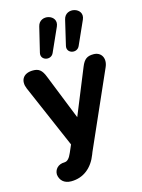

<svg xmlns="http://www.w3.org/2000/svg" viewBox="-140 -856 828 1119"><g transform="rotate(-15 274.5 -296.5)"><path d="M76 125C80 158 103 184 147 184C222 184 277 138 305 64L310 51L512 -406C534 -455 511 -498 463 -498C425 -498 406 -485 389 -443L277 -168L168 -441C151 -485 132 -498 98 -498C36 -498 15 -455 36 -406L201 -24L181 22L177 30C164 60 148 67 137 67C98 67 75 94 76 125ZM392 -566 456 -709C486 -777 372 -808 356 -736L321 -587C310 -542 374 -526 392 -566ZM235 -566 299 -709C329 -777 216 -807 200 -736L164 -587C153 -542 217 -526 235 -566Z"/></g></svg>

Font: SN Pro
Style: Bold
Weight: 700
Designer: Tobias Whetton
Foundry: Supernotes
Version: Version 1.003;Glyphs 3.3 (3324)